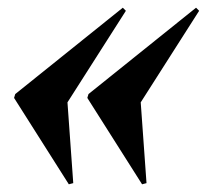

<svg xmlns="http://www.w3.org/2000/svg" viewBox="-20 -510 536 498"><path d="M170 -35 158.5 -32 16.5 -256 19.5 -266 298.5 -490 306.5 -482 155 -244.5ZM360 -35 348.5 -32 206.5 -256 209.5 -266 488.5 -490 496.5 -482 345 -244.5Z"/></svg>

Font: Newsreader 72pt ExtraBold
Style: Italic
Weight: 800
Italic angle: -17°
Designer: Hugues Gentile
Foundry: Production Type
Version: Version 1.003; ttfautohint (v1.8.3)